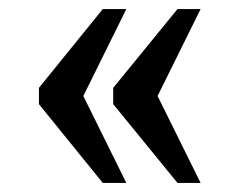

<svg xmlns="http://www.w3.org/2000/svg" viewBox="-20 -482 528 424"><path d="M372 -78 230 -252V-288L372 -462H423L328 -270L423 -78ZM207 -78 66 -252V-288L207 -462H259L164 -270L259 -78Z"/></svg>

Font: Noto Serif Tamil SemiCondensed Medium
Style: Italic
Weight: 500
Width: 4
Italic angle: -12°
Designer: Indian Type Foundry, Tom Grace, and the Monotype Design Team
Foundry: Monotype Imaging Inc.
Version: Version 2.003; ttfautohint (v1.8.4.7-5d5b)